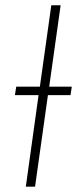

<svg xmlns="http://www.w3.org/2000/svg" viewBox="-20 -702 297 722"><path d="M250 -376 245.1 -344.2H160.2L111.8 0H77.1L125 -344.2H36.1L41 -376H129.9L172.9 -682.1H208L165 -376Z"/></svg>

Font: Fira Sans Compressed UltraLight
Style: Italic
Weight: 200
Width: 3
Italic angle: -8°
Designer: Carrois Corporate & Edenspiekermann AG
Foundry: Carrois Corporate GbR & Edenspiekermann AG
Version: Version 4.203;PS 004.203;hotconv 1.0.88;makeotf.lib2.5.64775